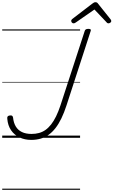

<svg xmlns="http://www.w3.org/2000/svg" viewBox="-20 -1246 1026 1736"><path d="M262 19Q204 19 156.5 -3.5Q109 -26 80 -68.5Q51 -111 46 -171Q44 -186 49 -193Q54 -200 69 -202Q82 -204 89 -199.5Q96 -195 98 -183Q103 -135 123 -102Q143 -69 178.5 -52Q214 -35 265 -35Q301 -35 332.5 -43.5Q364 -52 391 -71Q418 -90 442 -120.5Q466 -151 487 -194Q508 -237 527 -294L746 -966Q749 -976 756.5 -980.5Q764 -985 779 -985Q793 -985 798.5 -980.5Q804 -976 800 -966L582 -295Q560 -227 535 -175.5Q510 -124 481 -87Q452 -50 418.5 -26.5Q385 -3 346 8Q307 19 262 19ZM645 -1035Q636 -1035 630 -1042Q624 -1049 624 -1057Q624 -1063 626.5 -1066.5Q629 -1070 633 -1074L813 -1212Q823 -1220 829.5 -1223Q836 -1226 844 -1226Q851 -1226 857 -1222.5Q863 -1219 868 -1211L980 -1071Q983 -1067 984.5 -1063Q986 -1059 986 -1055Q986 -1047 977.5 -1041Q969 -1035 962 -1035Q956 -1035 951 -1037.5Q946 -1040 943 -1045L834 -1160L667 -1044Q660 -1039 655.5 -1037Q651 -1035 645 -1035ZM0 460H704V470H0ZM0 -20H704V0H0ZM0 -505H704V-500H0ZM0 -980H704V-970H0Z"/></svg>

Font: Playwrite NO Guides
Style: Regular
Weight: 400
Designer: Veronika Burian, José Scaglione
Foundry: TypeTogether
Version: Version 1.003